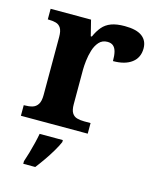

<svg xmlns="http://www.w3.org/2000/svg" viewBox="-115 -627 753 927"><g transform="rotate(15 261.5 -163.5)"><path d="M20 0V-53H23Q46 -53 62.9 -58Q79.9 -63 89.9 -78.5Q100 -94 100 -125V-415Q100 -445 91 -459.5Q82 -474 66 -478.5Q50 -483 28 -483H25V-536H227L246.5 -458H251.7Q265 -488 282 -508Q299 -528 325.5 -538Q352 -548 393 -548Q451.6 -548 479.8 -526.9Q508 -505.8 508 -467Q508 -421 474.5 -395.5Q441 -370 381 -370Q381 -398 376.5 -416Q372 -434 361.3 -443.5Q350.6 -453 332 -453Q306 -453 290 -435Q274 -417 266 -390.5Q258 -364 255 -337Q252 -310 252 -293V-120Q252 -91 261 -76.5Q270 -62 286 -57.5Q302 -53 322 -53H354V0ZM91 208Q98 188 105.5 162Q113 136 119.5 109.5Q126 83 130 61H246V71Q237 92 221 119Q205 146 186.5 172.5Q168 199 151 221H91Z"/></g></svg>

Font: Noto Serif Armenian
Style: Regular
Weight: 400
Designer: Monotype Design Team
Foundry: Monotype Imaging Inc.
Version: Version 2.007